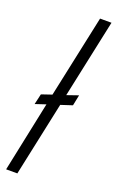

<svg xmlns="http://www.w3.org/2000/svg" viewBox="-146 -782 503 821"><g transform="rotate(20 105.0 -371.5)"><path d="M1 0 68 -320 20 -304 31 -352 78 -368 158 -743H210L134 -386L186 -404L176 -355L124 -338L52 0Z"/></g></svg>

Font: Saira ExtraCondensed Light
Style: Italic
Weight: 300
Width: 2
Italic angle: -12°
Designer: Hector Gatti with collaboration of the Omnibus-Type team
Foundry: Omnibus-Type
Version: Version 1.101